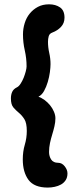

<svg xmlns="http://www.w3.org/2000/svg" viewBox="-20 -807 331 885"><path d="M291 -7.8Q291 10.7 282.7 23.4Q274.4 36.1 261.2 43.5Q248 50.8 231.9 54.2Q215.8 57.6 200.2 57.6Q137.7 57.6 111.3 22Q85 -13.7 85 -72.3Q85 -108.4 94.2 -139.6Q103.5 -170.9 103.5 -203.1Q103.5 -240.2 92.3 -257.8Q81.1 -275.4 66.9 -287.1Q52.7 -298.8 41.5 -312Q30.3 -325.2 30.3 -353.5Q30.3 -370.1 36.1 -383.3Q42 -396.5 57.6 -404.3Q66.4 -408.2 74.7 -420.9Q83 -433.6 88.9 -448.2Q94.7 -462.9 98.6 -477.5Q102.5 -492.2 102.5 -501Q102.5 -538.1 94.2 -574.7Q85.9 -611.3 85.9 -648.4Q85.9 -674.8 93.8 -700.2Q101.6 -725.6 117.2 -744.6Q132.8 -763.7 154.8 -775.4Q176.8 -787.1 206.1 -787.1Q236.3 -787.1 256.8 -772.9Q277.3 -758.8 277.3 -725.6Q277.3 -700.2 261.2 -683.1Q245.1 -666 221.7 -657.2Q208 -652.3 204.6 -640.1Q201.2 -627.9 201.2 -614.3Q201.2 -588.9 207 -563Q212.9 -537.1 212.9 -511.7Q212.9 -497.1 210 -474.6Q207 -452.1 200.2 -429.2Q193.4 -406.2 183.1 -387.7Q172.9 -369.1 157.2 -361.3Q170.9 -356.4 185.1 -346.2Q199.2 -335.9 210.4 -322.3Q221.7 -308.6 228.5 -292.5Q235.4 -276.4 235.4 -261.7Q235.4 -244.1 231 -225.1Q226.6 -206.1 220.7 -187Q214.8 -168 210.4 -147.5Q206.1 -127 206.1 -106.4Q206.1 -86.9 215.8 -71.8Q225.6 -56.6 248 -56.6Q265.6 -56.6 278.3 -40.5Q291 -24.4 291 -7.8Z"/></svg>

Font: Chewy
Style: Regular
Weight: 400
Designer: Squid
Foundry: Font Diner, Inc DBA Sideshow
Version: Version 1.000